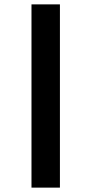

<svg xmlns="http://www.w3.org/2000/svg" viewBox="-20 -719 418 878"><path d="M124 139V-699H254V139Z"/></svg>

Font: Manuale ExtraBold
Style: Regular
Weight: 800
Version: Version 1.002